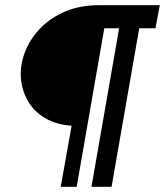

<svg xmlns="http://www.w3.org/2000/svg" viewBox="-20 -720 636 740"><path d="M382 -611 275.5 0H214L265 -285.5L304 -235.5Q220 -230.5 166 -258.2Q112 -286 86 -333.5Q60 -381 60 -434.5Q60 -482 80.2 -529Q100.5 -576 139.2 -614.8Q178 -653.5 234 -676.8Q290 -700 362 -700H596L579 -611ZM518 -619 410 0H332.5L440.5 -619Z"/></svg>

Font: Cabin SemiCondensedSemiBold
Style: Italic
Weight: 600
Width: 4
Italic angle: -10°
Designer: Pablo Impallari
Foundry: Pablo Impallari. http://www.impallari.com Igino Marini. http://www.ikern.com
Version: Version 3.001